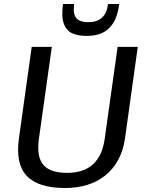

<svg xmlns="http://www.w3.org/2000/svg" viewBox="-20 -935 730 963"><path d="M307 8Q172 8 114.5 -52.5Q57 -113 75 -241L139 -700H240L175 -238Q163 -149 197 -108.5Q231 -68 317 -68Q481 -68 505 -238L570 -700H671L607 -241Q598 -179 572.5 -132.5Q547 -86 507.5 -54.5Q468 -23 417 -7.5Q366 8 307 8ZM410 -755Q373 -755 343.5 -767.5Q314 -780 300.5 -815Q287 -850 296 -915H352Q347 -877 355 -857.5Q363 -838 381 -831Q399 -824 419 -824H426Q466 -824 491 -846Q516 -868 522 -915H578Q570 -853 547 -818Q524 -783 491 -769Q458 -755 419 -755Z"/></svg>

Font: Pathway Extreme 28pt Medium
Style: Italic
Weight: 500
Italic angle: -8°
Designer: Eduardo Rodriguez Tunni
Foundry: Eduardo Rodriguez Tunni
Version: Version 1.001;gftools[0.9.26]